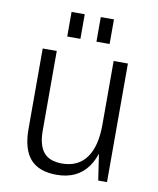

<svg xmlns="http://www.w3.org/2000/svg" viewBox="-83 -789 708 861"><g transform="rotate(10 271.5 -358.5)"><path d="M138 -178Q138 -111 164.5 -79Q191 -47 248 -47Q321 -47 359 -99Q397 -151 397 -250L423 -316V-255Q423 -127 375 -60Q327 7 233 7Q152 7 113 -37.5Q74 -82 74 -174V-540H138ZM462 0H422L397 -168V-540H462ZM233 -724V-612H173V-724ZM366 -724V-612H306V-724Z"/></g></svg>

Font: Pathway Extreme SemiCondensed ExtraLight
Style: Regular
Weight: 250
Width: 4
Version: Version 1.001;gftools[0.9.26]